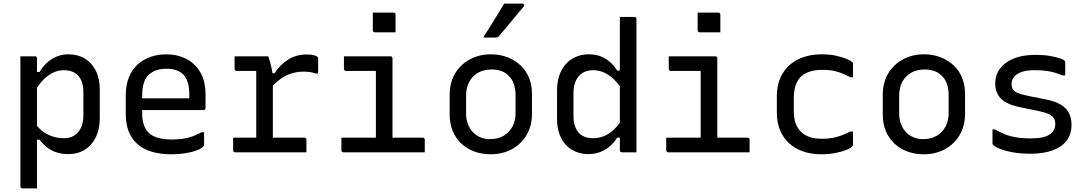

<svg xmlns="http://www.w3.org/2000/svg" viewBox="-20 -844 6040 1064"><path d="M93 -532H174Q178 -532 180 -530.5Q182 -529 183.5 -527Q185 -525 185 -521V-445H199Q218 -477 242 -498Q266 -519 295.5 -531Q325 -543 359 -543Q411 -543 450 -519.5Q489 -496 511 -452Q533 -408 533 -347V-191Q533 -144 520.5 -107Q508 -70 484.5 -43.5Q461 -17 429 -3.5Q397 10 357 10Q324 10 295 1Q266 -8 242.5 -26Q219 -44 199 -70H185V200H104Q101 200 98.5 198.5Q96 197 94.5 194.5Q93 192 93 189ZM185 -358V-147Q211 -115 244 -99Q286 -78 333 -78Q367 -78 391 -92.5Q415 -107 428.5 -136Q442 -165 442 -205V-333Q442 -365 434 -388.5Q426 -412 411 -427Q397 -441 377.5 -448Q358 -455 333 -455Q304 -455 276.5 -442.5Q249 -430 222 -404Q203 -385 185 -358Z M903 -543Q962 -543 1011 -518.5Q1060 -494 1089.5 -444.5Q1119 -395 1119 -318V-245Q1119 -242 1117.5 -239.5Q1116 -237 1114 -235.5Q1112 -234 1108 -234H768V-211Q768 -189 772 -170.5Q776 -152 783.5 -137Q791 -122 802 -110Q822 -90 854.5 -80.5Q887 -71 930 -71Q966 -71 994 -75Q1022 -79 1046.5 -88Q1071 -97 1096 -111H1111V-40Q1111 -38 1110 -36Q1109 -34 1107 -32Q1095 -20 1068 -10Q1041 0 1005 5.5Q969 11 929 11Q868 11 820 -3.5Q772 -18 740.5 -46.5Q709 -75 693 -116Q677 -157 677 -211V-315Q677 -373 694.5 -416Q712 -459 743 -487Q774 -515 815 -529Q856 -543 903 -543ZM768 -299H1029V-319Q1029 -358 1020.5 -386.5Q1012 -415 994 -433Q978 -448 955 -455.5Q932 -463 903 -463Q838 -463 803 -428.5Q768 -394 768 -316Z M1272 -81H1400V-451H1291Q1286 -451 1283 -454Q1280 -457 1280 -462V-532H1467L1469 -525Q1472 -518 1475 -506.5Q1478 -495 1481.5 -481Q1485 -467 1488 -452Q1489 -444 1490 -438H1501Q1533 -486 1577 -514Q1621 -542 1679 -542Q1705 -542 1719.5 -538Q1734 -534 1739 -529Q1742 -527 1742.5 -524Q1743 -521 1743 -517V-437H1728Q1711 -443 1695 -445Q1679 -447 1660 -447Q1630 -447 1600 -438.5Q1570 -430 1539 -410Q1516 -394 1492 -370V-81H1667Q1671 -81 1673 -79.5Q1675 -78 1676.5 -76Q1678 -74 1678 -70V0H1283Q1278 0 1275 -3Q1272 -6 1272 -11Z M1872 -81H2063V-451H1897Q1894 -451 1891.5 -452.5Q1889 -454 1887.5 -456.5Q1886 -459 1886 -462V-532H2144Q2148 -532 2150 -530.5Q2152 -529 2153.5 -527Q2155 -525 2155 -521V-81H2323Q2327 -81 2329 -79.5Q2331 -78 2332.5 -76Q2334 -74 2334 -70V0H1883Q1880 0 1877.5 -1.5Q1875 -3 1873.5 -5Q1872 -7 1872 -11ZM2046 -774Q2060 -774 2074.5 -774Q2089 -774 2103.5 -774Q2118 -774 2132.5 -774Q2147 -774 2161 -774Q2166 -774 2169 -771Q2172 -768 2172 -763V-665Q2158 -665 2143.5 -665Q2129 -665 2114.5 -665Q2100 -665 2085.5 -665Q2071 -665 2057 -665Q2052 -665 2049 -668Q2046 -671 2046 -676Z M2700 -543Q2751 -543 2793 -526.5Q2835 -510 2865.5 -481Q2896 -452 2912 -412Q2928 -372 2928 -324V-213Q2928 -147 2898.5 -96.5Q2869 -46 2817 -17.5Q2765 11 2700 11Q2649 11 2607 -5Q2565 -21 2534.5 -50.5Q2504 -80 2488 -120Q2472 -160 2472 -208V-319Q2472 -386 2501.5 -436Q2531 -486 2583 -514.5Q2635 -543 2700 -543ZM2705 -459Q2659 -459 2627.5 -440Q2596 -421 2579.5 -389Q2563 -357 2563 -316V-215Q2563 -182 2573.5 -155.5Q2584 -129 2602 -110Q2619 -93 2642.5 -83Q2666 -73 2695 -73Q2741 -73 2772.5 -92.5Q2804 -112 2820.5 -144Q2837 -176 2837 -216V-317Q2837 -352 2827.5 -379Q2818 -406 2799 -424Q2783 -441 2759 -450Q2735 -459 2705 -459ZM2774 -824H2874Q2882 -824 2884 -818Q2886 -812 2881 -807Q2857 -778 2836.5 -753Q2816 -728 2795 -703Q2774 -678 2745 -644Q2743 -641 2738.5 -638.5Q2734 -636 2728 -636H2658Q2677 -666 2696.5 -697.5Q2716 -729 2735.5 -760.5Q2755 -792 2774 -824Z M3243 -543Q3279 -543 3307 -532.5Q3335 -522 3358.5 -502Q3382 -482 3400 -453H3415V-750H3496Q3500 -750 3502 -748.5Q3504 -747 3505.5 -745Q3507 -743 3507 -739V0H3426Q3423 0 3420.5 -1.5Q3418 -3 3416.5 -5Q3415 -7 3415 -11V-81H3400Q3382 -52 3358 -32Q3334 -12 3304.5 -1Q3275 10 3241 10Q3203 10 3170.5 -3.5Q3138 -17 3115 -42Q3092 -67 3079.5 -103Q3067 -139 3067 -185V-342Q3067 -389 3079.5 -426Q3092 -463 3115.5 -489Q3139 -515 3171.5 -529Q3204 -543 3243 -543ZM3415 -366Q3385 -407 3353 -428Q3312 -455 3267 -455Q3234 -455 3209.5 -440.5Q3185 -426 3171.5 -397.5Q3158 -369 3158 -327V-200Q3158 -168 3166.5 -144.5Q3175 -121 3189 -106Q3203 -92 3223 -85Q3243 -78 3267 -78Q3296 -78 3324 -88.5Q3352 -99 3379 -123Q3398 -140 3415 -164Z M3672 -81H3863V-451H3697Q3694 -451 3691.5 -452.5Q3689 -454 3687.5 -456.5Q3686 -459 3686 -462V-532H3944Q3948 -532 3950 -530.5Q3952 -529 3953.5 -527Q3955 -525 3955 -521V-81H4123Q4127 -81 4129 -79.5Q4131 -78 4132.5 -76Q4134 -74 4134 -70V0H3683Q3680 0 3677.5 -1.5Q3675 -3 3673.5 -5Q3672 -7 3672 -11ZM3846 -774Q3860 -774 3874.5 -774Q3889 -774 3903.5 -774Q3918 -774 3932.5 -774Q3947 -774 3961 -774Q3966 -774 3969 -771Q3972 -768 3972 -763V-665Q3958 -665 3943.5 -665Q3929 -665 3914.5 -665Q3900 -665 3885.5 -665Q3871 -665 3857 -665Q3852 -665 3849 -668Q3846 -671 3846 -676Z M4535 -543Q4579 -543 4614 -535Q4649 -527 4672 -517.5Q4695 -508 4702 -500Q4706 -497 4706.5 -494.5Q4707 -492 4707 -489V-416H4692Q4657 -435 4621.5 -446Q4586 -457 4539 -457Q4485 -457 4449.5 -440.5Q4414 -424 4396.5 -389Q4379 -354 4379 -301V-226Q4379 -189 4389 -161Q4399 -133 4418 -114Q4437 -95 4466 -85Q4495 -75 4537 -75Q4569 -75 4595 -80Q4621 -85 4644.5 -94Q4668 -103 4692 -115H4707V-42Q4707 -40 4706.5 -38Q4706 -36 4704 -34Q4694 -23 4669.5 -13Q4645 -3 4609 4Q4573 11 4531 11Q4474 11 4428.5 -5.5Q4383 -22 4351 -52Q4319 -82 4302 -124.5Q4285 -167 4285 -219V-310Q4285 -384 4316.5 -436Q4348 -488 4404 -515.5Q4460 -543 4535 -543Z M5100 -543Q5151 -543 5193 -526.5Q5235 -510 5265.5 -481Q5296 -452 5312 -412Q5328 -372 5328 -324V-213Q5328 -147 5298.5 -96.5Q5269 -46 5217 -17.5Q5165 11 5100 11Q5049 11 5007 -5Q4965 -21 4934.5 -50.5Q4904 -80 4888 -120Q4872 -160 4872 -208V-319Q4872 -386 4901.5 -436Q4931 -486 4983 -514.5Q5035 -543 5100 -543ZM5105 -459Q5059 -459 5027.5 -440Q4996 -421 4979.5 -389Q4963 -357 4963 -316V-215Q4963 -182 4973.5 -155.5Q4984 -129 5002 -110Q5019 -93 5042.5 -83Q5066 -73 5095 -73Q5141 -73 5172.5 -92.5Q5204 -112 5220.5 -144Q5237 -176 5237 -216V-317Q5237 -352 5227.5 -379Q5218 -406 5199 -424Q5183 -441 5159 -450Q5135 -459 5105 -459Z M5691 -77Q5766 -77 5797 -99Q5828 -121 5828 -157Q5828 -176 5820.5 -188.5Q5813 -201 5793 -211Q5773 -221 5735 -229L5637 -249Q5587 -259 5556 -276Q5525 -293 5510 -319.5Q5495 -346 5495 -381Q5495 -415 5509.5 -444Q5524 -473 5552.5 -494.5Q5581 -516 5622.5 -528Q5664 -540 5719 -540Q5764 -540 5798.5 -534Q5833 -528 5854.5 -520.5Q5876 -513 5880 -507Q5882 -506 5882.5 -504.5Q5883 -503 5883 -502Q5883 -501 5883 -499V-426H5868Q5842 -437 5819.5 -443Q5797 -449 5772 -452Q5747 -455 5714 -455Q5672 -455 5644 -446Q5616 -437 5601 -419.5Q5586 -402 5586 -379Q5586 -362 5593 -350Q5600 -338 5618.5 -329.5Q5637 -321 5671 -314L5771 -294Q5825 -284 5857 -265Q5889 -246 5903.5 -218Q5918 -190 5918 -152Q5918 -101 5891 -65Q5864 -29 5812.5 -10.5Q5761 8 5688 8Q5649 8 5614.5 3.5Q5580 -1 5553.5 -8.5Q5527 -16 5509 -24.5Q5491 -33 5483 -41Q5482 -43 5481 -44.5Q5480 -46 5480 -48V-127H5495Q5516 -114 5537.5 -104.5Q5559 -95 5582 -89Q5605 -83 5632 -80Q5659 -77 5691 -77Z"/></svg>

Font: Code D OnePiece
Style: Regular
Weight: 400
Version: Version 1.085; ttfautohint (v1.8.4.7-5d5b);Nerd Fonts 3.0.2